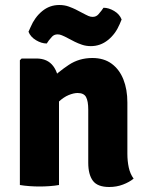

<svg xmlns="http://www.w3.org/2000/svg" viewBox="-20 -740 587 768"><path d="M125.5 -506Q170.5 -506 193.2 -475.2Q216 -444.5 216 -392.5V0Q199.5 3 178.8 4.5Q158 6 138 6Q118.5 6 97.8 4.5Q77 3 59.5 0V-499L66.5 -506ZM489.5 -125Q489.5 -96 495 -70.2Q500.5 -44.5 514.5 -25.5Q497.5 -11.5 472 -1.8Q446.5 8 417 8Q370 8 351.5 -17Q333 -42 333 -89V-301.5Q333 -335.5 324.2 -351.8Q315.5 -368 290.5 -368Q275 -368 254.8 -359.8Q234.5 -351.5 214.2 -332.5Q194 -313.5 178.5 -282V-419Q214 -453 255.2 -480.5Q296.5 -508 349.5 -508Q395.5 -508 426.5 -485.2Q457.5 -462.5 473.5 -422.5Q489.5 -382.5 489.5 -330ZM239.5 -593.5Q236 -595 227.5 -598.8Q219 -602.5 210.5 -602.5Q196.5 -602.5 187.8 -593Q179 -583.5 175.5 -578.5L167 -566Q146 -566 124 -579.2Q102 -592.5 94 -613L102.5 -632Q119 -671 148.8 -695.5Q178.5 -720 217 -720Q238 -720 255 -713.8Q272 -707.5 282 -702.5L321.5 -682Q325 -680 333.5 -676.2Q342 -672.5 350.5 -672.5Q364.5 -672.5 373.2 -682.2Q382 -692 385.5 -697L394 -709Q415 -709 436.8 -696Q458.5 -683 466.5 -662L458.5 -643Q442 -604 411.8 -579.8Q381.5 -555.5 343.5 -555.5Q324.5 -555.5 308.2 -561Q292 -566.5 279 -573Z"/></svg>

Font: Signika
Style: Bold
Weight: 700
Designer: Anna Giedry
Foundry: Anna Giedry
Version: Version 2.001